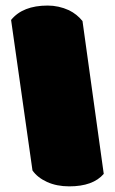

<svg xmlns="http://www.w3.org/2000/svg" viewBox="-20 -659 409 684"><path d="M149.9 -639.2Q189 -639.2 225.6 -622.6Q254.4 -608.4 273.9 -584L349.6 -39.6Q311.5 4.9 226.6 4.9Q182.1 4.9 147.7 -10.7Q113.3 -26.4 95.7 -51.8L19.5 -587.9Q61 -639.2 149.9 -639.2Z"/></svg>

Font: Modak
Style: Regular
Weight: 400
Version: Version 1.036;PS Version 1.000;hotconv 1.0.79;makeotf.lib2.5